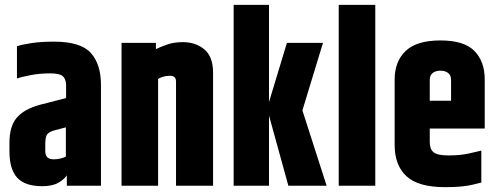

<svg xmlns="http://www.w3.org/2000/svg" viewBox="-20 -767 2047 793"><path d="M50 -576Q70 -583 110 -589Q150 -595 203 -595Q313 -595 355 -548.5Q397 -502 397 -416V0H256V-43Q246 -27 221.5 -12.5Q197 2 154 2Q84 2 51.5 -32.5Q19 -67 19 -143V-177Q19 -245 49 -280.5Q79 -316 144 -334L253 -362V-417Q252 -442 238.5 -453Q225 -464 187 -464Q142 -464 103 -456Q64 -448 50 -443ZM252 -120V-241L206 -229Q181 -222 174 -211Q167 -200 167 -171V-143Q167 -127 175 -118Q183 -109 202 -109Q215 -109 228.5 -112Q242 -115 252 -120Z M624 -564Q639 -572 668.5 -582.5Q698 -593 735 -593Q788 -593 824 -563Q860 -533 860 -467V0H707V-430Q707 -442 701 -448Q695 -454 681 -454Q666 -454 653.5 -450Q641 -446 633 -441V0H482V-590H624Z M1165 -590H1314L1229 -311L1329 0H1171L1083 -319ZM945 -747H1091V0H945Z M1379 -747H1530V0H1379Z M1610 -439Q1610 -513 1655.5 -556.5Q1701 -600 1799 -600Q1897 -600 1939.5 -556.5Q1982 -513 1982 -439V-317H1843V-437Q1843 -456 1831 -465.5Q1819 -475 1799 -475Q1779 -475 1767 -465.5Q1755 -456 1755 -437V-190L1610 -192ZM1610 -264H1755V-180Q1755 -151 1771 -138Q1787 -125 1833 -125Q1880 -125 1916.5 -133Q1953 -141 1968 -145V-13Q1952 -9 1933.5 -4.5Q1915 0 1888 3Q1861 6 1818 6Q1708 6 1659 -39Q1610 -84 1610 -168ZM1740 -351H1982V-236H1740Z"/></svg>

Font: Khand Variable Light
Style: Regular
Weight: 300
Designer: Satya Rajpurohit
Foundry: Indian Type Foundry
Version: Version 3.000